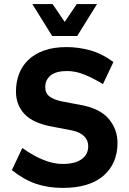

<svg xmlns="http://www.w3.org/2000/svg" viewBox="-20 -908 632 938"><path d="M286 10Q215 10 156 -10Q97 -30 38 -77L89 -185Q198 -107 286 -107Q346 -107 378.5 -130Q411 -153 411 -194Q411 -223 390.5 -243Q370 -263 331 -271L237 -289Q142 -306 100 -350.5Q58 -395 58 -461Q58 -506 72.5 -545.5Q87 -585 117.5 -614.5Q148 -644 194.5 -661Q241 -678 305 -678Q362 -678 419.5 -662.5Q477 -647 534 -605L483 -497Q436 -526 392.5 -543.5Q349 -561 308 -561Q254 -561 227.5 -539.5Q201 -518 201 -482Q201 -453 221.5 -437Q242 -421 281 -413L375 -395Q469 -378 511.5 -327Q554 -276 554 -210Q554 -109 485.5 -49.5Q417 10 286 10ZM235 -732 138 -888H237L296 -801L355 -888H454L357 -732Z"/></svg>

Font: Celebes
Style: Bold
Weight: 700
Designer: Anugrah Pasau
Foundry: Lafontype
Version: Version 1.000; ttfautohint (v1.8.4)